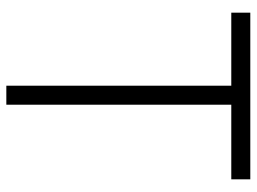

<svg xmlns="http://www.w3.org/2000/svg" viewBox="-122 -688 810 606"><g transform="rotate(90 283.0 -385.0)"><path d="M250.5 0V-710H20V-770H546V-710H310.5V0Z"/></g></svg>

Font: Junction Light
Style: Regular
Weight: 300
Designer: Caroline Hadilaksono
Foundry: Caroline Hadilaksono, Tyler Finck, The League of Moveable Type
Version: Version 2.000; ttfautohint (v1.8.3)